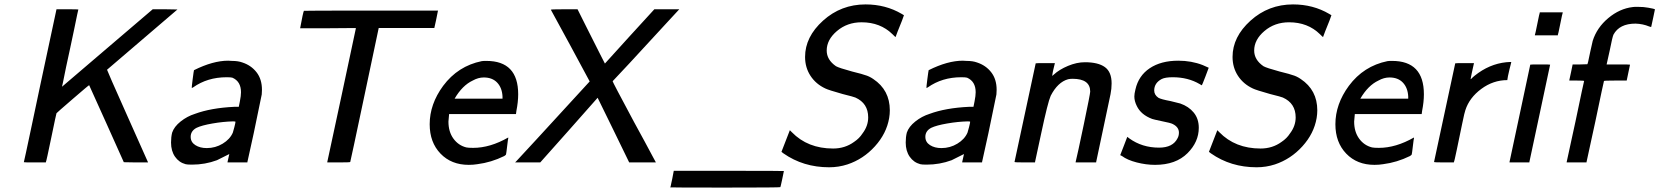

<svg xmlns="http://www.w3.org/2000/svg" viewBox="-20 -736 7519 870"><path d="M236 -223Q235 -222 212.5 -113Q190 -4 188 -2V0H138Q88 0 88 -1L98 -46Q107 -90 126 -177.5Q145 -265 162 -348L236 -694H285Q335 -694 335 -693L330 -671Q326 -649 316 -603Q306 -557 298 -518Q289 -477 279.5 -432.5Q270 -388 266 -366L261 -343Q354 -422 467 -519L672 -694H729L784 -693L465 -420Q464 -419 556 -213Q648 -6 651 0H596L541 -1L463 -175L384 -350Q383 -351 309.5 -287.5Q236 -224 236 -223Z M859 -418Q945 -461 1014 -461Q1016 -461 1022 -460.5Q1028 -460 1031 -460Q1059 -460 1078 -453Q1118 -440 1142.5 -408.5Q1167 -377 1167 -329Q1167 -325 1166.5 -318Q1166 -311 1166 -308Q1126 -110 1101 -2V0H1011V-2L1019 -38Q968 -12 963 -10Q909 10 850 10Q828 10 821 8Q791 0 773 -26Q755 -52 755 -90Q755 -115 760 -135Q769 -162 798.5 -185.5Q828 -209 863 -220Q936 -247 1042 -252H1062L1067 -277Q1072 -302 1072 -318Q1072 -367 1033 -384Q1026 -386 1007 -386Q920 -386 855 -340Q850 -337 849 -337Q848 -338 853 -377Q858 -416 859 -418ZM844 -116Q844 -92 865 -78.5Q886 -65 917 -65Q956 -65 989 -85Q1022 -105 1035 -135Q1037 -140 1042 -160Q1047 -180 1047 -184Q1047 -186 1036 -186Q992 -185 943 -176.5Q894 -168 871 -157Q844 -143 844 -116Z M1340 -608Q1353 -679 1357 -687Q1357 -688 1661 -688H1965L1964 -685L1956 -645L1948 -609H1696L1632 -306Q1568 -3 1567 -2Q1567 0 1515 0H1463V-2Q1464 -5 1528 -304.5Q1592 -604 1592 -605V-609L1466 -608Z M2184 -460Q2328 -460 2328 -309Q2328 -274 2320 -234L2318 -219H2015Q2012 -186 2012 -185Q2012 -139 2034.5 -108Q2057 -77 2093 -68Q2102 -66 2124 -66Q2201 -66 2283 -113V-109Q2282 -108 2278 -73.5Q2274 -39 2273 -37Q2273 -34 2265 -29Q2206 0 2143 8Q2125 11 2104 11Q2025 11 1976 -40Q1927 -91 1927 -173Q1927 -264 1988 -347Q2055 -437 2163 -459Q2167 -460 2174 -460ZM2257 -299Q2255 -338 2233 -361.5Q2211 -385 2172 -385Q2147 -385 2122 -371Q2075 -349 2040 -289H2257Z M2652 -367Q2652 -368 2564.5 -529.5Q2477 -691 2476 -692Q2476 -694 2536 -694H2597L2638 -612Q2687 -515 2700 -489L2721 -448Q2758 -489 2832.5 -571Q2907 -653 2945 -694H3058L3008 -640Q2781 -393 2756 -368Q2755 -366 2852 -185Q2875 -143 2900.5 -96Q2926 -49 2938 -26L2951 -2L2952 0H2831L2760 -146L2688 -293Q2629 -227 2558 -146L2428 0H2314L2320 -6Q2327 -13 2412 -105.5Q2497 -198 2574 -282Z M3026 75 3033 38H3283Q3532 38 3532 39Q3532 40 3524.5 75.5Q3517 111 3516 112Q3516 114 3266 114Q3017 114 3017 113L3019 108Q3020 103 3022 93Q3024 83 3026 75Z M3628 -478Q3628 -569 3709.5 -642.5Q3791 -716 3902 -716Q3993 -716 4066 -673L4076 -667L4067 -642Q4057 -618 4047.5 -593.5Q4038 -569 4038 -568Q4037 -568 4024 -581Q3969 -635 3884 -635Q3819 -635 3772.5 -595.5Q3726 -556 3726 -507Q3726 -465 3768 -436Q3782 -428 3841 -412Q3893 -399 3899 -396Q3918 -391 3937 -378Q4012 -328 4012 -236Q4012 -219 4009 -201Q3997 -131 3944.5 -73Q3892 -15 3820 9Q3780 22 3737 22Q3620 22 3530 -41L3521 -48L3559 -146L3568 -137Q3640 -63 3755 -63Q3809 -63 3850 -93Q3874 -109 3888 -131Q3914 -165 3914 -204Q3914 -268 3856 -294Q3850 -297 3798 -310Q3734 -328 3720 -335Q3677 -355 3652.5 -392.5Q3628 -430 3628 -478Z M4188 -418Q4274 -461 4343 -461Q4345 -461 4351 -460.5Q4357 -460 4360 -460Q4388 -460 4407 -453Q4447 -440 4471.5 -408.5Q4496 -377 4496 -329Q4496 -325 4495.5 -318Q4495 -311 4495 -308Q4455 -110 4430 -2V0H4340V-2L4348 -38Q4297 -12 4292 -10Q4238 10 4179 10Q4157 10 4150 8Q4120 0 4102 -26Q4084 -52 4084 -90Q4084 -115 4089 -135Q4098 -162 4127.5 -185.5Q4157 -209 4192 -220Q4265 -247 4371 -252H4391L4396 -277Q4401 -302 4401 -318Q4401 -367 4362 -384Q4355 -386 4336 -386Q4249 -386 4184 -340Q4179 -337 4178 -337Q4177 -338 4182 -377Q4187 -416 4188 -418ZM4173 -116Q4173 -92 4194 -78.5Q4215 -65 4246 -65Q4285 -65 4318 -85Q4351 -105 4364 -135Q4366 -140 4371 -160Q4376 -180 4376 -184Q4376 -186 4365 -186Q4321 -185 4272 -176.5Q4223 -168 4200 -157Q4173 -143 4173 -116Z M4577 -2 4673 -449Q4673 -450 4717 -450H4760L4753 -421Q4752 -417 4751 -412Q4750 -407 4749.5 -404Q4749 -401 4748.5 -397.5Q4748 -394 4748 -393.5Q4748 -393 4748 -392Q4751 -395 4755 -398Q4780 -421 4819.5 -437.5Q4859 -454 4896 -454Q4956 -454 4986.5 -432Q5017 -410 5017 -358Q5017 -334 5012 -309Q5011 -304 4979.5 -155.5Q4948 -7 4947 -2V0H4854V-2Q4862 -34 4891 -172.5Q4920 -311 4920 -321Q4920 -379 4840 -379Q4830 -379 4820 -377Q4773 -364 4741 -302Q4728 -273 4698 -132L4670 -2V0H4623Q4577 0 4577 -2Z M5125 -331Q5139 -393 5190 -427Q5241 -461 5319 -461Q5379 -461 5430 -441L5457 -429Q5457 -428 5442 -389Q5427 -350 5426 -350Q5426 -349 5423.5 -350.5Q5421 -352 5416 -355Q5363 -386 5294 -386Q5260 -386 5244 -378Q5210 -360 5210 -326Q5210 -306 5229 -293Q5241 -286 5284 -278L5328 -267Q5366 -254 5389 -226Q5412 -198 5412 -157Q5412 -93 5361 -42Q5308 11 5214 11Q5173 11 5130.5 0Q5088 -11 5064 -29L5056 -33Q5058 -39 5072.5 -75.5Q5087 -112 5088 -116L5097 -109Q5155 -67 5232 -67Q5295 -67 5316 -110Q5322 -121 5322 -135Q5322 -160 5294 -174Q5285 -179 5244 -187Q5206 -195 5201 -197Q5150 -216 5131 -256Q5120 -278 5120 -299Q5120 -311 5125 -331Z M5565 -478Q5565 -569 5646.5 -642.5Q5728 -716 5839 -716Q5930 -716 6003 -673L6013 -667L6004 -642Q5994 -618 5984.5 -593.5Q5975 -569 5975 -568Q5974 -568 5961 -581Q5906 -635 5821 -635Q5756 -635 5709.5 -595.5Q5663 -556 5663 -507Q5663 -465 5705 -436Q5719 -428 5778 -412Q5830 -399 5836 -396Q5855 -391 5874 -378Q5949 -328 5949 -236Q5949 -219 5946 -201Q5934 -131 5881.5 -73Q5829 -15 5757 9Q5717 22 5674 22Q5557 22 5467 -41L5458 -48L5496 -146L5505 -137Q5577 -63 5692 -63Q5746 -63 5787 -93Q5811 -109 5825 -131Q5851 -165 5851 -204Q5851 -268 5793 -294Q5787 -297 5735 -310Q5671 -328 5657 -335Q5614 -355 5589.5 -392.5Q5565 -430 5565 -478Z M6288 -460Q6432 -460 6432 -309Q6432 -274 6424 -234L6422 -219H6119Q6116 -186 6116 -185Q6116 -139 6138.5 -108Q6161 -77 6197 -68Q6206 -66 6228 -66Q6305 -66 6387 -113V-109Q6386 -108 6382 -73.5Q6378 -39 6377 -37Q6377 -34 6369 -29Q6310 0 6247 8Q6229 11 6208 11Q6129 11 6080 -40Q6031 -91 6031 -173Q6031 -264 6092 -347Q6159 -437 6267 -459Q6271 -460 6278 -460ZM6361 -299Q6359 -338 6337 -361.5Q6315 -385 6276 -385Q6251 -385 6226 -371Q6179 -349 6144 -289H6361Z M6478 -2 6574 -449Q6574 -450 6617 -450H6659L6651 -414Q6650 -409 6648.5 -402.5Q6647 -396 6646.5 -392.5Q6646 -389 6645 -384.5Q6644 -380 6644 -379Q6644 -378 6644 -377Q6646 -379 6649 -381Q6651 -384 6662 -393Q6728 -446 6805 -454Q6807 -454 6812.5 -454.5Q6818 -455 6820 -455H6828L6825 -442Q6824 -439 6820 -422.5Q6816 -406 6813 -391.5Q6810 -377 6810 -373Q6746 -373 6692 -333Q6638 -293 6620 -237Q6617 -231 6605 -173Q6593 -115 6581.5 -59.5Q6570 -4 6568 -2V0H6523Q6478 0 6478 -2Z M6935 -578Q6936 -578 6946 -628Q6956 -678 6957 -678V-680H7061V-678Q7060 -678 7050 -628Q7040 -578 7039 -578V-576H6935ZM6910 -2V0H6820V-2Q6821 -7 6867.5 -224.5Q6914 -442 6914 -443Q6914 -444 6959 -444Q7004 -444 7004 -443Q7004 -442 6957.5 -224.5Q6911 -7 6910 -2Z M7366 -443Q7366 -440 7358.5 -407Q7351 -374 7351 -371H7300Q7248 -371 7248 -369Q7247 -368 7209 -186Q7200 -145 7189.5 -96.5Q7179 -48 7174 -25L7169 -2V0H7079V-2L7084 -25Q7089 -48 7099.5 -96.5Q7110 -145 7119 -186Q7157 -368 7158 -369Q7158 -371 7124 -371H7091V-373L7099 -410L7106 -444H7140L7173 -445L7176 -455Q7177 -462 7186.5 -504.5Q7196 -547 7197 -551Q7216 -611 7267.5 -654Q7319 -697 7378 -704Q7384 -705 7400 -705Q7429 -705 7449 -701Q7477 -696 7479 -694Q7479 -693 7471 -655.5Q7463 -618 7462 -614Q7462 -613 7453 -616Q7424 -628 7391 -629Q7318 -629 7291 -579Q7286 -568 7274 -507L7260 -444H7313Q7366 -444 7366 -443Z"/></svg>

Font: KaTeX_SansSerif
Style: Italic
Weight: 400
Version: Version 1.1; ttfautohint (v1.3)